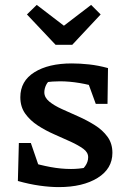

<svg xmlns="http://www.w3.org/2000/svg" viewBox="-20 -757 513 784"><path d="M220 7Q184 7 141.5 1Q99 -5 53 -18L97 -97Q143 -83 186 -75Q229 -67 270 -67Q286 -67 301.5 -68.5Q317 -70 333 -73L297 -51Q316 -62 328 -79Q340 -96 340 -115Q340 -135 320 -149.5Q300 -164 268.5 -178.5Q237 -193 201.5 -208.5Q166 -224 134.5 -244.5Q103 -265 83 -293Q63 -321 63 -360Q63 -426 120.5 -462Q178 -498 273 -498Q306 -498 343.5 -494Q381 -490 421 -479L391 -397Q347 -411 305 -418Q263 -425 225 -425Q210 -425 195 -424Q180 -423 164 -421L194 -436Q176 -426 168.5 -410.5Q161 -395 161 -380Q161 -359 181 -342.5Q201 -326 233 -311.5Q265 -297 300 -281.5Q335 -266 367 -246Q399 -226 419 -198.5Q439 -171 439 -133Q439 -68 378.5 -30.5Q318 7 220 7ZM53 -18 57 -173H106L159 -19ZM371 -333 317 -481 421 -479 419 -333ZM207 -574 90 -698 130 -737 241 -652 352 -737 391 -698 275 -574Z"/></svg>

Font: Piazzolla 24pt SemiBold
Style: Regular
Weight: 600
Designer: Juan Pablo del Peral
Foundry: Huerta Tipografica
Version: Version 2.005